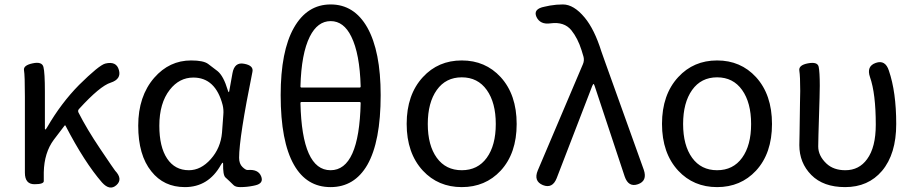

<svg xmlns="http://www.w3.org/2000/svg" viewBox="-20 -829 4114 864"><path d="M504 4Q474 31 439 -8Q360 -99 275 -263Q273 -267 270 -263L222 -200Q179 -142 177 -54Q177 -28 177 -14Q177 0 135 0Q92 0 92 -52V-394Q92 -490 88 -512.5Q84 -535 127 -544Q169 -553 175.5 -527.5Q182 -502 182 -416V-251Q182 -246 184 -246Q186 -246 192 -256Q255 -365 336 -447Q426 -536 454 -543Q504 -555 515 -514Q527 -473 478 -457Q430 -442 336 -339Q329 -332 333 -323Q371 -248 431 -159Q495 -64 498 -61Q534 -23 504 4Z M812 13Q717 13 661 -58Q602 -131 602 -263.5Q602 -396 674 -479Q742 -557 840 -557Q896 -557 917 -541Q938 -525 959 -509Q986 -487 1005 -423Q1008 -414 1009.5 -414Q1011 -414 1012 -421L1026 -499Q1035 -551 1079 -542Q1122 -534 1116 -506Q1056 -210 1056 -119Q1056 -92 1071 -77.5Q1086 -63 1095 -64Q1142 -68 1155 -36Q1168 -4 1129 5L1120 7Q1091 13 1061 13Q1040 13 1031 4Q1013 -14 994 -31Q983 -42 984 -92Q984 -97 982 -97Q980 -97 974 -87Q918 13 812 13ZM830 -63Q884 -63 928.5 -113Q973 -163 979 -232L985 -313Q987 -335 982 -356Q950 -480 850 -480Q787 -480 744 -425Q697 -365 697 -263Q697 -168 732 -115.5Q767 -63 830 -63Z M1303 -87Q1243 -192 1243 -401Q1243 -599 1302.5 -704Q1362 -809 1468 -809Q1574 -809 1633 -705Q1693 -598 1693 -401Q1693 -192 1633 -87Q1575 13 1467.5 13Q1360 13 1303 -87ZM1603 -365Q1603 -370 1598 -370H1337Q1332 -370 1332 -365Q1339 -63 1467.5 -63Q1596 -63 1603 -365ZM1332 -440Q1332 -435 1337 -435H1598Q1603 -435 1603 -440Q1599 -587 1561 -664Q1527 -734 1468 -734Q1409 -734 1374 -664Q1336 -588 1332 -440Z M1883 -61Q1810 -140 1810 -271.5Q1810 -403 1883 -482Q1952 -557 2058 -557Q2164 -557 2233 -482Q2305 -403 2305 -271Q2305 -139 2233 -61Q2164 13 2058 13Q1952 13 1883 -61ZM1945.5 -119Q1986 -63 2058 -63Q2130 -63 2170.5 -119Q2211 -175 2211 -271Q2211 -367 2170.5 -424Q2130 -481 2058 -481Q1986 -481 1945.5 -424Q1905 -367 1905 -271Q1905 -175 1945.5 -119Z M2485 -27Q2466 21 2423 4Q2380 -14 2400 -62L2603 -540Q2610 -556 2606 -573Q2604 -579 2597 -603Q2580 -657 2551 -693Q2519 -732 2458 -724Q2411 -717 2394 -753Q2378 -789 2431 -799L2455 -804Q2484 -809 2513 -809Q2562 -809 2611 -750Q2655 -697 2686 -598Q2694 -574 2703 -550L2877 -65Q2894 -15 2851 0Q2808 15 2791 -35L2656 -442Q2653 -451 2651 -451Q2649 -451 2645 -442Z M3032 -61Q2959 -140 2959 -271.5Q2959 -403 3032 -482Q3101 -557 3207 -557Q3313 -557 3382 -482Q3454 -403 3454 -271Q3454 -139 3382 -61Q3313 13 3207 13Q3101 13 3032 -61ZM3094.5 -119Q3135 -63 3207 -63Q3279 -63 3319.5 -119Q3360 -175 3360 -271Q3360 -367 3319.5 -424Q3279 -481 3207 -481Q3135 -481 3094.5 -424Q3054 -367 3054 -271Q3054 -175 3094.5 -119Z M3783 13Q3685 13 3631 -41.5Q3577 -96 3577 -176Q3577 -202 3578 -228L3580 -368Q3581 -394 3581 -420Q3581 -486 3577 -511Q3573 -536 3616 -544Q3659 -552 3664 -528.5Q3669 -505 3669 -443Q3669 -416 3668 -389L3663 -222Q3662 -196 3662 -170Q3662 -128 3699 -93Q3731 -63 3784 -63Q3846 -63 3882 -113Q3921 -166 3921 -268Q3921 -408 3895 -482Q3878 -531 3921 -546Q3964 -561 3980 -511Q4013 -415 4013 -271Q4013 -136 3949 -60Q3887 13 3783 13Z"/></svg>

Font: Resource Han Rounded JP
Style: Regular
Weight: 400
Designer: Cyano Hao (round all glyphs); Ryoko NISHIZUKA 西塚涼子 (kana, bopomofo & ideographs); Paul D. Hunt (Latin, Greek & Cyrillic)
Foundry: Cyano Hao
Version: 0.990